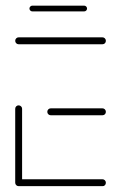

<svg xmlns="http://www.w3.org/2000/svg" viewBox="-20 -649 416 669"><path d="M33 -13V-270Q33 -275.2 36.5 -278.5Q40 -281.9 44.8 -281.9Q50 -281.9 53.5 -278.3Q57 -274.8 57 -270V-13ZM348.9 -12.2Q348.9 -7 345.4 -3.5Q341.9 0 337 -0.4H44.8Q40 -0.4 36.5 -3.9Q33 -7.4 33 -12.2Q33 -17.4 36.5 -20.9Q40 -24.4 44.8 -24.4H337Q341.9 -24.4 345.4 -20.9Q348.9 -17.4 348.9 -12.2ZM144.8 -259.3Q144.8 -264.4 148.3 -268Q151.9 -271.5 156.7 -271.5H337Q341.9 -271.5 345.4 -268Q348.9 -264.4 348.9 -259.3Q348.9 -254.4 345.6 -250.9Q342.2 -247.4 337 -247.4H156.7Q151.9 -247.4 148.3 -250.9Q144.8 -254.4 144.8 -259.3ZM33 -506.7Q33 -511.9 36.5 -515.4Q40 -518.9 44.8 -518.9H337Q341.9 -518.9 345.4 -515.4Q348.9 -511.9 348.9 -506.7Q348.9 -501.9 345.6 -498.3Q342.2 -494.8 337 -494.8H44.8Q40 -494.8 36.5 -498.3Q33 -501.9 33 -506.7ZM82.6 -619.3Q82.6 -623.3 85.6 -626.3Q88.5 -629.3 92.6 -629.3H273.3Q277.4 -629.3 280.4 -626.3Q283.3 -623.3 283.3 -619.3Q283.3 -615.2 280.4 -612.2Q277.4 -609.3 273.3 -609.3H92.6Q88.5 -609.3 85.6 -612.2Q82.6 -615.2 82.6 -619.3Z"/></svg>

Font: 26F Galaxy Sans Thin
Style: Regular
Weight: 100
Designer: C₂₉H₂₅N₃O₅
Version: Version 1.100